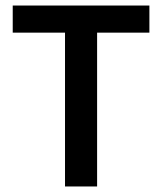

<svg xmlns="http://www.w3.org/2000/svg" viewBox="-20 -674 586 694"><path d="M215 0V-556H26V-654H520V-556H331V0Z"/></svg>

Font: TT Toshiba Sans Medium
Style: Regular
Weight: 500
Designer: Paul D. Hunt
Foundry: Toshiba Corporation
Version: Version 2.020;PS 2.000;hotconv 1.0.86;makeotf.lib2.5.63406